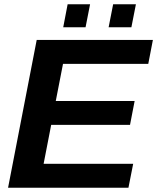

<svg xmlns="http://www.w3.org/2000/svg" viewBox="-20 -874 732 894"><path d="M600.1 -111.3 578.1 0H17.6L150.9 -688H691.9L670.4 -576.7H273.4L239.7 -403.8H606.9L585.4 -292.5H218.3L183.1 -111.3ZM612.8 -854 591.8 -747.1H485.8L506.8 -854ZM399.4 -854 378.4 -747.1H274.4L294.9 -854Z"/></svg>

Font: Arimo
Style: Bold Italic
Weight: 700
Italic angle: -12°
Designer: Steve Matteson
Foundry: Monotype Imaging Inc.
Version: Version 1.33